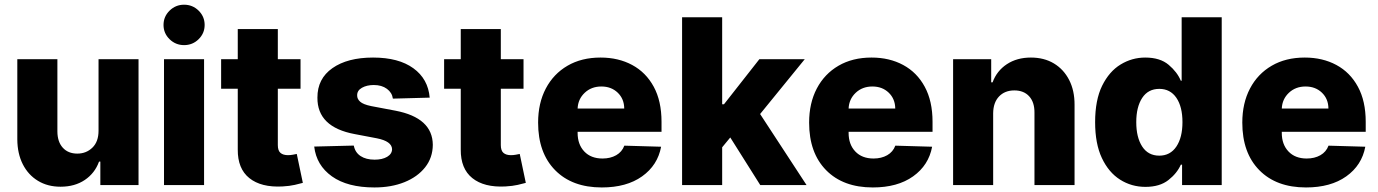

<svg xmlns="http://www.w3.org/2000/svg" viewBox="-20 -802 5972 832"><path d="M407 -235.4V-545.5H580.3V0H414.8V-101.6H409.1Q391 -51.5 347.5 -22.2Q304 7.1 242.5 7.1Q186.4 7.1 144.4 -18.5Q102.3 -44 78.8 -90.2Q55.4 -136.4 55 -197.8V-545.5H228.7V-231.9Q229 -187.5 252.1 -161.9Q275.2 -136.4 315 -136.4Q353.7 -136.4 380.3 -162.1Q407 -187.9 407 -235.4Z M690.7 0V-545.5H864.3V0ZM777.7 -606.5Q741.1 -606.5 714.8 -632.1Q688.6 -657.7 688.6 -693.9Q688.6 -730.1 714.8 -755.9Q741.1 -781.6 777.7 -781.6Q814.6 -781.6 840.7 -755.9Q866.8 -730.1 866.8 -693.9Q866.8 -657.7 840.7 -632.1Q814.6 -606.5 777.7 -606.5Z M1282.3 -545.5V-417.6H1183.9V-173.3Q1183.9 -149.1 1195.5 -139.4Q1207 -129.6 1228 -129.6Q1237.9 -129.6 1249.1 -131.6Q1260.3 -133.5 1266 -134.9L1292.3 -9.6Q1279.8 -6 1257.5 -0.9Q1235.1 4.3 1203.5 6Q1111.5 10.7 1060.5 -30.2Q1009.6 -71 1010.3 -154.1V-417.6H938.2V-545.5H1010.3V-676.1H1183.9V-545.5Z M1842 -378.9 1682.5 -374.6Q1679 -400.6 1656.6 -417.1Q1634.2 -433.6 1599.8 -433.6Q1569.6 -433.6 1548.5 -421.7Q1527.3 -409.8 1527.7 -388.8Q1527.3 -373.2 1540.7 -361.3Q1554 -349.4 1588.4 -342.3L1693.5 -322.4Q1854.4 -291.5 1855.5 -174.7Q1855.1 -118.6 1822.3 -77.1Q1789.4 -35.5 1732.6 -12.6Q1675.8 10.3 1602.6 10.3Q1485.8 10.3 1418.3 -37.8Q1350.9 -85.9 1341.6 -166.9L1513.1 -171.2Q1518.8 -141.3 1542.6 -125.7Q1566.4 -110.1 1603.3 -110.1Q1636.7 -110.1 1657.7 -122.5Q1678.6 -134.9 1679 -155.5Q1677.9 -190 1612.6 -202.8L1517.4 -220.9Q1354.4 -251.1 1355.5 -378.9Q1355.1 -460.9 1420.5 -506.7Q1485.8 -552.6 1596.6 -552.6Q1707.4 -552.6 1771.3 -506.2Q1835.2 -459.9 1842 -378.9Z M2248.6 -545.5V-417.6H2150.2V-173.3Q2150.2 -149.1 2161.8 -139.4Q2173.3 -129.6 2194.2 -129.6Q2204.2 -129.6 2215.4 -131.6Q2226.6 -133.5 2232.2 -134.9L2258.5 -9.6Q2246.1 -6 2223.7 -0.9Q2201.3 4.3 2169.7 6Q2077.8 10.7 2026.8 -30.2Q1975.9 -71 1976.6 -154.1V-417.6H1904.5V-545.5H1976.6V-676.1H2150.2V-545.5Z M2587.7 10.3Q2459.2 10.3 2385.5 -64.6Q2311.8 -139.6 2311.8 -270.6Q2311.8 -355.1 2345.2 -418.5Q2378.6 -481.9 2439.3 -517.2Q2500 -552.6 2582.4 -552.6Q2659.8 -552.6 2719.5 -520.4Q2779.1 -488.3 2812.9 -426.1Q2846.6 -364 2846.6 -274.1V-230.8H2483V-226.2Q2483 -176.1 2511.9 -145.6Q2540.8 -115.1 2590.9 -115.1Q2625 -115.1 2650.2 -129.4Q2675.4 -143.8 2685.4 -170.8L2844.8 -166.2Q2829.9 -85.9 2762.4 -37.8Q2695 10.3 2587.7 10.3ZM2483 -331.7H2685Q2684.7 -373.6 2656.8 -400.4Q2628.9 -427.2 2585.9 -427.2Q2542.6 -427.2 2513.7 -399.9Q2484.7 -372.5 2483 -331.7Z M2935.7 0V-727.3H3109.4V-350.1H3117.2L3270.6 -545.5H3467.3L3273.8 -307.9L3475.1 0H3274.5L3144.5 -206.3L3109.4 -163.7V0Z M3762.1 10.3Q3633.5 10.3 3559.8 -64.6Q3486.2 -139.6 3486.2 -270.6Q3486.2 -355.1 3519.5 -418.5Q3552.9 -481.9 3613.6 -517.2Q3674.4 -552.6 3756.7 -552.6Q3834.2 -552.6 3893.8 -520.4Q3953.5 -488.3 3987.2 -426.1Q4021 -364 4021 -274.1V-230.8H3657.3V-226.2Q3657.3 -176.1 3686.3 -145.6Q3715.2 -115.1 3765.3 -115.1Q3799.4 -115.1 3824.6 -129.4Q3849.8 -143.8 3859.7 -170.8L4019.2 -166.2Q4004.3 -85.9 3936.8 -37.8Q3869.3 10.3 3762.1 10.3ZM3657.3 -331.7H3859.4Q3859 -373.6 3831.1 -400.4Q3803.3 -427.2 3760.3 -427.2Q3717 -427.2 3688 -399.9Q3659.1 -372.5 3657.3 -331.7Z M4283.7 -311.1V0H4110.1V-545.5H4275.2V-445.3H4281.2Q4299.4 -495 4343 -523.8Q4386.7 -552.6 4447.1 -552.6Q4504.6 -552.6 4547.1 -527Q4589.5 -501.4 4613.1 -455.3Q4636.7 -409.1 4636.4 -347.7V0H4462.7V-313.6Q4463.1 -359 4439.8 -384.6Q4416.5 -410.2 4375.4 -410.2Q4334.2 -410.2 4309.1 -383.9Q4284.1 -357.6 4283.7 -311.1Z M5274.1 0V-727.3H5100.5V-452.1H5096.9Q5081.3 -489.7 5044.2 -521.1Q5007.1 -552.6 4942.5 -552.6Q4885.3 -552.6 4835.9 -522.5Q4786.6 -492.5 4756 -430.6Q4725.5 -368.6 4725.5 -272.4Q4725.5 -179.3 4754.8 -117.2Q4784.1 -55 4833.6 -23.6Q4883.2 7.8 4943.5 7.8Q5005.3 7.8 5042.8 -21.5Q5080.3 -50.8 5096.9 -88.4H5102.3V0ZM5104 -272.7Q5104 -206.3 5077.6 -166.9Q5051.1 -127.5 5003.6 -127.5Q4955.3 -127.5 4929.5 -167.1Q4903.8 -206.7 4903.8 -272.7Q4903.8 -338.4 4929.5 -377.7Q4955.3 -416.9 5003.6 -416.9Q5051.1 -416.9 5077.6 -378.2Q5104 -339.5 5104 -272.7Z M5639.2 10.3Q5510.7 10.3 5437 -64.6Q5363.3 -139.6 5363.3 -270.6Q5363.3 -355.1 5396.7 -418.5Q5430 -481.9 5490.8 -517.2Q5551.5 -552.6 5633.9 -552.6Q5711.3 -552.6 5771 -520.4Q5830.6 -488.3 5864.3 -426.1Q5898.1 -364 5898.1 -274.1V-230.8H5534.4V-226.2Q5534.4 -176.1 5563.4 -145.6Q5592.3 -115.1 5642.4 -115.1Q5676.5 -115.1 5701.7 -129.4Q5726.9 -143.8 5736.9 -170.8L5896.3 -166.2Q5881.4 -85.9 5813.9 -37.8Q5746.4 10.3 5639.2 10.3ZM5534.4 -331.7H5736.5Q5736.2 -373.6 5708.3 -400.4Q5680.4 -427.2 5637.4 -427.2Q5594.1 -427.2 5565.2 -399.9Q5536.2 -372.5 5534.4 -331.7Z"/></svg>

Font: Inter UI Extra Bold
Style: Regular
Weight: 800
Designer: Rasmus Andersson
Foundry: rsms
Version: 3.2;8d6f07862